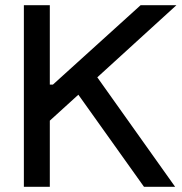

<svg xmlns="http://www.w3.org/2000/svg" viewBox="-20 -720 700 740"><path d="M660 -700H522L184 -394H172V-700H72V0H172V-255L282 -355L535 0H655L355 -422Z"/></svg>

Font: Space Text Medium
Style: Regular
Weight: 500
Designer: Florian Karsten (Space Text), Colophon Foundry (Space Mono)
Foundry: Florian Karsten
Version: Version 1.003;PS 001.003;hotconv 1.0.88;makeotf.lib2.5.64775